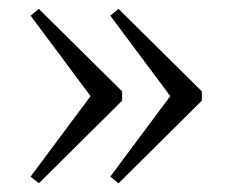

<svg xmlns="http://www.w3.org/2000/svg" viewBox="-20 -440 518 430"><path d="M202 -199 48.5 -405 67 -420 253.5 -235.5V-214.5L67 -29.5L48.5 -44.5L202 -250.5ZM380.5 -199 227 -405 245.5 -420 432 -235.5V-214.5L245.5 -29.5L227 -44.5L380.5 -250.5Z"/></svg>

Font: Newsreader 16pt 16pt Light
Style: Regular
Weight: 300
Version: Version 1.003